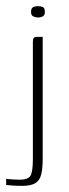

<svg xmlns="http://www.w3.org/2000/svg" viewBox="-32 -519 225 625"><path d="M40 86Q23 86 8.5 85Q-6 84 -12 83V63Q-7 64 7.5 65Q22 66 32 66Q60 66 67.5 52.5Q75 39 75 -1V-381Q75 -387 76 -391.5Q77 -396 80.5 -397.5Q84 -399 91 -399H107V-3Q107 30 102 49.5Q97 69 82.5 77.5Q68 86 40 86ZM92 -462Q84 -462 76.5 -465.5Q69 -469 69 -480Q69 -492 75.5 -495.5Q82 -499 91 -499Q101 -499 107.5 -496Q114 -493 114 -480Q114 -469 107 -465.5Q100 -462 92 -462Z"/></svg>

Font: Genos Thin ExtraLight
Style: Regular
Weight: 250
Version: Version 1.010